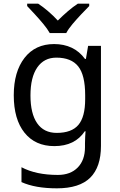

<svg xmlns="http://www.w3.org/2000/svg" viewBox="-20 -786 655 1046"><path d="M275 -546Q328 -546 370.5 -526Q413 -506 443 -465H448L460 -536H530V9Q530 124 471.5 182Q413 240 290 240Q172 240 97 206V125Q176 167 295 167Q364 167 403.5 126.5Q443 86 443 16V-5Q443 -17 444 -39.5Q445 -62 446 -71H442Q388 10 276 10Q172 10 113.5 -63Q55 -136 55 -267Q55 -395 113.5 -470.5Q172 -546 275 -546ZM287 -472Q220 -472 183 -418.5Q146 -365 146 -266Q146 -167 182.5 -114.5Q219 -62 289 -62Q370 -62 407 -105.5Q444 -149 444 -246V-267Q444 -377 406 -424.5Q368 -472 287 -472ZM251 -606Q238 -629 216 -655.5Q194 -682 170 -708Q146 -734 128 -753V-766H188Q214 -749 242 -725Q270 -701 295 -674Q322 -701 350 -725Q378 -749 404 -766H466V-753Q447 -734 422.5 -708Q398 -682 375.5 -655.5Q353 -629 341 -606Z"/></svg>

Font: Noto IKEA Simplified Chinese
Style: Regular
Weight: 400
Designer: Monotype Design Team
Foundry: Monotype Imaging Inc.
Version: Version 1.100